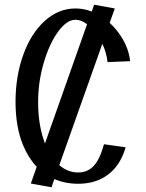

<svg xmlns="http://www.w3.org/2000/svg" viewBox="-20 -787 619 816"><path d="M211 -26Q257 -6 312 -6Q388 -6 440 -45.5Q492 -85 514 -161L422 -174Q404 -109 378 -81.5Q352 -54 312 -54Q268 -54 232 -85L415 -601Q433 -562 437 -523L533 -527Q527 -584 492 -636Q472 -666 446 -690L468 -751L380 -767L370 -738Q336 -751 301 -751Q228 -751 169.5 -697.5Q111 -644 78.5 -553Q46 -462 46 -354Q46 -248 78 -170Q101 -115 136 -78L111 -7L199 9ZM171 -177Q167 -187 164 -198Q142 -266 142 -354Q142 -439 166 -520.5Q190 -602 227 -652.5Q264 -703 301 -703Q325 -703 350 -684Z"/></svg>

Font: LXGW Marker Gothic
Style: Regular
Weight: 400
Version: Version 1.001